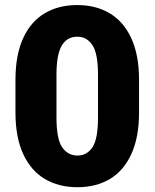

<svg xmlns="http://www.w3.org/2000/svg" viewBox="-20 -741 620 770"><path d="M537.6 -290.5Q537.6 -190.4 506.8 -123.3Q476.1 -56.2 420.7 -23.2Q365.2 9.8 290.5 9.8Q215.8 9.8 159.9 -23.2Q104 -56.2 73 -123.3Q42 -190.4 42 -290.5V-420.4Q42 -520.5 72.8 -587.6Q103.5 -654.8 159.2 -687.7Q214.8 -720.7 289.6 -720.7Q364.3 -720.7 419.9 -687.7Q475.6 -654.8 506.6 -587.6Q537.6 -520.5 537.6 -420.4ZM373 -441.4Q373 -526.9 350.6 -560.1Q328.1 -593.8 289.6 -593.8Q249.5 -593.8 228.3 -559.1Q207 -524.4 206.5 -445.3V-270.5Q206.5 -183.6 229 -150.9Q252 -117.2 290.5 -117.2Q328.1 -117.2 350.6 -149.9Q372.6 -182.6 373 -266.6Z"/></svg>

Font: Mardoto Black
Style: Regular
Weight: 900
Designer: Christian Robertson, Vahan Hovhannisyan
Foundry: Google
Version: Version 1.000